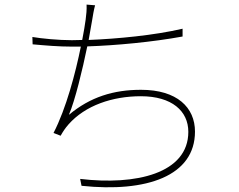

<svg xmlns="http://www.w3.org/2000/svg" viewBox="-20 -792 1040 836"><path d="M121 -631 122 -599C178 -594 234 -589 294 -589H332C309 -475 268 -319 213 -213L244 -201C254 -219 264 -234 278 -250C351 -333 470 -373 593 -373C729 -373 800 -308 800 -218C800 -37 572 16 329 -13L335 17C619 47 829 -26 829 -219C829 -324 751 -401 594 -401C475 -401 373 -370 280 -292C307 -355 339 -488 360 -590C484 -594 644 -609 775 -633V-667C651 -638 490 -623 366 -618L381 -703C384 -723 389 -751 394 -769L357 -772C358 -750 356 -729 353 -707C350 -685 345 -654 338 -618L293 -617C235 -617 162 -624 121 -631Z"/></svg>

Font: Harano Aji Gothic TW ExtraLight
Style: Regular
Weight: 250
Foundry: Masamichi Hosoda
Version: HaranoAjiGothicTW-ExtraLight version 20230610;ttx 4.39.4